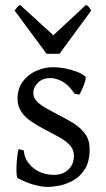

<svg xmlns="http://www.w3.org/2000/svg" viewBox="-20 -740 426 775"><path d="M173.8 14.6Q150.9 14.6 117.7 5.9Q84.5 -2.9 51.8 -21Q48.3 -22.5 47.1 -36.4Q45.9 -50.3 46.6 -70.1Q47.4 -89.8 49.6 -108.6Q51.8 -127.4 55.2 -138.2L76.2 -132.8Q78.6 -91.8 113.3 -63Q147.9 -34.2 198.2 -34.2Q233.4 -34.2 255.9 -55.4Q278.3 -76.7 278.3 -110.8Q278.3 -137.2 260.5 -155.5Q242.7 -173.8 214.8 -188.7Q187 -203.6 157.2 -219.2Q130.4 -233.4 106 -249.8Q81.5 -266.1 66.2 -288.6Q50.8 -311 50.8 -341.8Q50.8 -382.3 71.8 -410.6Q92.8 -439 126 -453.9Q159.2 -468.8 195.8 -468.8Q216.3 -468.8 241.2 -464.1Q266.1 -459.5 288.6 -451.2Q311 -442.9 324.2 -431.2Q328.1 -427.7 323.5 -411.9Q318.8 -396 311.5 -379.6Q304.2 -363.3 299.8 -357.9L280.8 -361.8Q257.8 -396.5 232.4 -410.6Q207 -424.8 183.1 -424.8Q150.9 -424.8 132.6 -405.5Q114.3 -386.2 114.3 -366.2Q114.3 -345.2 129.9 -329.6Q145.5 -314 170.4 -300.8Q195.3 -287.6 222.2 -272.9Q250.5 -258.8 278.1 -241.5Q305.7 -224.1 323.7 -199.5Q341.8 -174.8 341.8 -138.2Q341.8 -86.4 321.5 -55.7Q301.3 -24.9 272.2 -9.8Q243.2 5.4 215.6 10Q188 14.6 173.8 14.6ZM168 -522.9 39.1 -697.3Q45.9 -707 49.6 -711.4Q53.2 -715.8 61 -720.2L195.3 -597.7L327.1 -720.2Q335.4 -715.8 338.9 -711.4Q342.3 -707 348.1 -697.3L220.2 -522.9Z"/></svg>

Font: David Libre
Style: Regular
Weight: 400
Designer: Ismar David, J. Victor Gaultney, Annie Olsen and Meir Sadan
Foundry: Monotype Imaging Inc. & SIL International
Version: Version 1.100; ttfautohint (v1.8.4.7-5d5b)